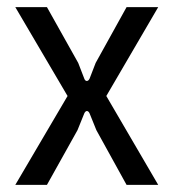

<svg xmlns="http://www.w3.org/2000/svg" viewBox="-20 -520 488 540"><path d="M23 0H112L198 -154L217 -201C221 -210 228 -210 232 -201L251 -154L336 0H425L279 -250L425 -500H336L249 -343L232 -299C228 -290 220 -290 217 -299L200 -343L112 -500H23L170 -250Z"/></svg>

Font: Finlandica
Style: Regular
Weight: 400
Designer: Niklas Ekholm, Juho Hiilivirta, Jaakko Suomalainen
Foundry: Helsinki Type Studio
Version: Version 2.000;Glyphs 3.2 (3202)